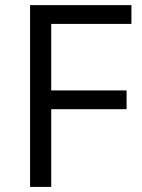

<svg xmlns="http://www.w3.org/2000/svg" viewBox="-20 -734 556 754"><path d="M181.2 0H98.1V-713.9H496.1V-640.1H181.2V-378.9H477.1V-305.2H181.2Z"/></svg>

Font: f02075841
Style: Regular
Weight: 400
Foundry: Ascender Corporation
Version: Version 1.10